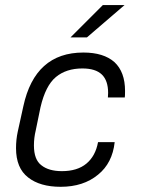

<svg xmlns="http://www.w3.org/2000/svg" viewBox="-20 -717 544 743"><path d="M42 -143.6Q42 -176.8 48.8 -208L70.3 -305.7Q115.2 -513.7 302.7 -513.7Q380.9 -513.7 422.9 -476.6Q463.9 -438.5 463.9 -365.2Q463.9 -345.7 462.9 -339.8H397.5L398.4 -357.4Q398.4 -405.3 374 -428.7Q349.6 -452.1 298.8 -452.1Q236.3 -452.1 196.3 -418.9Q156.2 -385.7 136.7 -301.8L118.2 -211.9Q111.3 -183.6 111.3 -154.3Q111.3 -98.6 140.6 -77.1Q168.9 -54.7 219.7 -54.7Q279.3 -54.7 314.5 -84Q349.6 -113.3 359.4 -167H423.8Q415 -85.9 359.4 -41Q302.7 5.9 214.8 5.9Q134.8 5.9 88.9 -30.3Q42 -66.4 42 -143.6ZM377.9 -697.3H461.9L316.4 -572.3H252.9Z"/></svg>

Font: Dinish
Style: Italic
Weight: 400
Italic angle: -12°
Designer: Bert Driehuis
Foundry: Playbeing
Version: Version 3.002; git-62d0f29-release